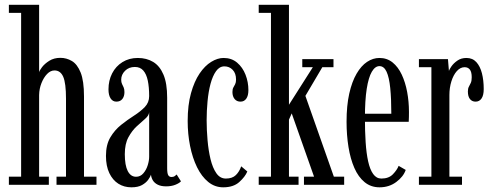

<svg xmlns="http://www.w3.org/2000/svg" viewBox="-20 -770 2052 800"><path d="M17 0V-34H68V-716.5H17V-750H143V-468.5Q144 -475.5 155 -490Q166 -504.5 185.5 -516.8Q205 -529 231.5 -529Q257 -529 279.5 -515.8Q302 -502.5 316 -467.8Q330 -433 330 -368V-34H382V0H215.5V-34H255V-358.5Q255 -423.5 243.5 -450Q232 -476.5 207 -476.5Q190.5 -476.5 176.2 -461.8Q162 -447 152.8 -423.8Q143.5 -400.5 143 -374V-34H183.5V0Z M527.5 10.5Q497 10.5 473.2 -4.5Q449.5 -19.5 435.5 -48.8Q421.5 -78 421.5 -120.5Q421.5 -167 439.8 -197.8Q458 -228.5 484.8 -249.8Q511.5 -271 538.5 -288.2Q565.5 -305.5 583.5 -324.2Q601.5 -343 601.5 -369.5Q601.5 -407 595.8 -434.2Q590 -461.5 577 -476.2Q564 -491 542 -491Q517 -491 501 -475Q485 -459 485 -438Q485 -427 488.5 -420Q492 -413 495.2 -405.8Q498.5 -398.5 498.5 -386Q498.5 -368.5 489.8 -357.5Q481 -346.5 465 -346.5Q449.5 -346.5 440.8 -360Q432 -373.5 432 -397.5Q432 -434.5 447.2 -464.2Q462.5 -494 490.2 -511.2Q518 -528.5 554 -528.5Q591 -528.5 618.5 -511.8Q646 -495 661.2 -458.8Q676.5 -422.5 676.5 -363V-69Q676.5 -47.5 681 -40Q685.5 -32.5 694.5 -32.5Q703 -32.5 708.2 -36.2Q713.5 -40 716 -43L734 -14.5Q727.5 -7 710.8 -0.2Q694 6.5 672.5 6.5Q651.5 6.5 637.8 -0.2Q624 -7 617.2 -18Q610.5 -29 609 -42Q606.5 -33.5 597.5 -21Q588.5 -8.5 571.8 1Q555 10.5 527.5 10.5ZM547 -33.5Q565 -33.5 577.2 -47.8Q589.5 -62 595.5 -81.5Q601.5 -101 601.5 -117V-302.5Q600.5 -288.5 584.8 -275Q569 -261.5 549.5 -243.5Q530 -225.5 515 -198Q500 -170.5 500 -127.5Q500 -81.5 512.2 -57.5Q524.5 -33.5 547 -33.5Z M910 10.5Q875 10.5 847.5 -12Q820 -34.5 801 -73.2Q782 -112 772 -161.8Q762 -211.5 762 -266Q762 -332.5 775.8 -381.8Q789.5 -431 811.5 -463.5Q833.5 -496 860 -512.2Q886.5 -528.5 911.5 -528.5Q945 -528.5 968 -509Q991 -489.5 1003 -458.8Q1015 -428 1015 -394.5Q1015 -371.5 1006.2 -359Q997.5 -346.5 982 -346.5Q966.5 -346.5 957.5 -357.5Q948.5 -368.5 948.5 -386.5Q948.5 -398.5 952.2 -405.2Q956 -412 959.8 -419.2Q963.5 -426.5 963.5 -438.5Q963.5 -464.5 949.5 -479Q935.5 -493.5 915 -493.5Q894.5 -493.5 880.2 -473.5Q866 -453.5 857.2 -420.8Q848.5 -388 844.8 -348.2Q841 -308.5 841 -269Q841 -228.5 844.8 -185.8Q848.5 -143 857.2 -106.8Q866 -70.5 881.5 -48.2Q897 -26 921 -26Q948 -26 962.8 -40.5Q977.5 -55 985 -77L1010.5 -55.5Q1001.5 -33.5 977 -11.5Q952.5 10.5 910 10.5Z M1058 0V-34H1109V-716.5H1058V-750H1184V-333.5L1283.5 -490H1239.5V-523.5H1369.5V-490H1323L1252.5 -370.5L1371 -34H1414V0H1246.5V-34H1288.5L1195.5 -297.5L1184 -271.5V-34H1224V0Z M1561.5 10.5Q1525.5 10.5 1499.2 -11Q1473 -32.5 1456.5 -70.2Q1440 -108 1432 -157.5Q1424 -207 1424 -263Q1424 -330 1435.2 -380Q1446.5 -430 1465.8 -463Q1485 -496 1509.5 -512.2Q1534 -528.5 1561 -528.5Q1592.5 -528.5 1615.8 -509.8Q1639 -491 1654 -459Q1669 -427 1676.5 -386.8Q1684 -346.5 1684 -303.5Q1684 -293 1683.8 -282.8Q1683.5 -272.5 1683 -262.5H1493.5V-296H1610.5Q1610.5 -359 1606 -403.2Q1601.5 -447.5 1590.8 -471Q1580 -494.5 1561 -494.5Q1543 -494.5 1529.2 -471Q1515.5 -447.5 1508 -399.8Q1500.5 -352 1500.5 -278Q1500.5 -223.5 1503.5 -177.5Q1506.5 -131.5 1514 -97.5Q1521.5 -63.5 1535 -44.8Q1548.5 -26 1569 -26Q1600 -26 1617.2 -44Q1634.5 -62 1641 -79L1670.5 -62Q1661 -34 1631.2 -11.8Q1601.5 10.5 1561.5 10.5Z M1725.5 0V-34H1777.5V-490H1725.5V-523.5H1846.5L1850.5 -474.5Q1852 -480.5 1861 -493.5Q1870 -506.5 1885.8 -517.5Q1901.5 -528.5 1923.5 -528.5Q1949 -528.5 1964.8 -511.2Q1980.5 -494 1988 -464.8Q1995.5 -435.5 1995.5 -399Q1995.5 -373 1986.5 -359.8Q1977.5 -346.5 1961.5 -346.5Q1947 -346.5 1938.2 -357.2Q1929.5 -368 1929.5 -389Q1929.5 -401.5 1933.8 -409Q1938 -416.5 1941.8 -425Q1945.5 -433.5 1945.5 -448Q1945.5 -470 1937.8 -480Q1930 -490 1916 -490Q1898 -490 1883.5 -473.8Q1869 -457.5 1860.8 -431Q1852.5 -404.5 1852.5 -374V-34H1905V0Z"/></svg>

Font: Imbue Thin 10pt
Style: Regular
Weight: 400
Version: Version 1.102